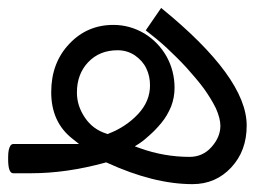

<svg xmlns="http://www.w3.org/2000/svg" viewBox="-35 -434 694 481"><path d="M-2 -73.2C-4.4 -73.2 -6.8 -71.8 -8.8 -69.3C-10.7 -66.4 -12.2 -62.5 -13.2 -57.6C-14.2 -52.7 -14.6 -46.9 -14.6 -40V-34.7C-14.6 -11.7 -10.3 0 -2 0H43.9C102.1 0 163.6 -8.8 228 -26.4L230.5 -27.3L232.9 -26.4C311 9.3 382.3 27.3 447.3 27.3C486.3 27.3 518.6 13.2 544.4 -14.6C570.3 -42.5 583 -77.1 583 -119.6C583 -199.7 511.7 -297.9 368.7 -414.1L330.1 -357.9C347.2 -344.7 364.7 -330.6 381.8 -314.9C398.9 -298.8 416 -282.2 432.1 -264.6C448.2 -246.6 462.9 -229.5 475.6 -212.4C487.8 -195.3 498 -178.7 505.9 -162.6C513.2 -146 517.1 -131.3 517.1 -119.1C517.1 -100.1 509.8 -82.5 495.1 -65.9C480.5 -49.3 461.9 -41 439.9 -41C397.5 -41 356 -48.3 316.4 -62.5L302.7 -67.4L314.9 -75.2C324.2 -81.5 333 -88.9 341.8 -97.2C350.6 -105 359.9 -114.7 369.6 -126.5C379.4 -138.2 387.2 -151.9 393.6 -167C399.4 -182.1 402.3 -197.8 402.3 -213.9C402.3 -242.2 395.5 -268.6 382.3 -292.5C368.7 -316.4 350.1 -335.9 326.7 -350.1C302.7 -364.3 276.9 -371.6 249 -371.6C205.6 -371.6 168.5 -356 138.7 -324.2C108.4 -292.5 93.3 -252 93.3 -203.1C93.3 -153.3 110.8 -114.3 146.5 -86.4L163.1 -73.2H142.1ZM236.8 -99.1 234.9 -98.1 231.9 -99.1C208.5 -106.4 190.4 -120.1 177.2 -140.1C164.1 -159.7 157.7 -180.2 157.7 -202.1C157.7 -232.9 167 -258.3 186 -278.3C205.1 -298.3 229.5 -308.1 259.8 -308.1C275.9 -308.1 290 -303.7 302.7 -295.4C315.4 -286.6 325.2 -275.9 331.5 -262.7C337.9 -249.5 340.8 -235.4 340.8 -220.2C340.8 -193.8 331.1 -169.9 311 -148.4C291 -127 266.1 -110.4 236.8 -99.1Z"/></svg>

Font: Shabnam FD Light
Style: Regular
Weight: 300
Foundry: DejaVu fonts team - Redesigned by Saber Rastikerdar - Based on Vazir font
Version: Version 5.00;October 20, 2019;FontCreator 12.0.0.2547 64-bit